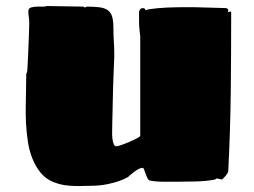

<svg xmlns="http://www.w3.org/2000/svg" viewBox="-20 -600 840 635"><path d="M475.1 -2.9Q469.7 -5.9 466.6 -12.9Q463.4 -20 460.9 -27.1Q458.5 -34.2 456.5 -39.6Q454.6 -44.9 451.7 -44.9Q445.8 -44.9 439.5 -41.7Q433.1 -38.6 426.8 -33.9Q420.4 -29.3 414.3 -23.9Q408.2 -18.6 402.8 -14.2Q388.7 -5.9 371.8 -0.5Q355 4.9 339.1 8.3Q323.2 11.7 310.8 12.9Q298.3 14.2 293 14.2Q275.9 14.2 259 14.9Q242.2 15.6 225.1 15.1Q208 14.6 191.4 12Q174.8 9.3 158.7 2.9Q131.8 -7.3 114.5 -28.6Q97.2 -49.8 86.7 -76.7Q76.2 -103.5 71.8 -134.3Q67.4 -165 65.9 -194.6Q64.5 -224.1 65.2 -250Q65.9 -275.9 65.9 -293.9Q65.9 -298.3 66.2 -307.9Q66.4 -317.4 66.4 -327.4Q66.4 -337.4 66.7 -345.5Q66.9 -353.5 66.9 -356L69.8 -362.8Q69.8 -362.8 70.6 -372.3Q71.3 -381.8 72 -397Q72.8 -412.1 73.5 -430.9Q74.2 -449.7 75 -467.8Q75.7 -485.8 76.2 -501.5Q76.7 -517.1 76.7 -525.9Q76.7 -535.6 75.2 -544.4Q73.7 -553.2 73.7 -563Q73.7 -572.8 83.3 -575.4Q92.8 -578.1 104 -578.1H118.7Q123.5 -578.1 127.7 -578.4Q131.8 -578.6 134.8 -580.1L256.8 -578.1Q256.8 -577.1 258.3 -576.2Q259.8 -575.2 260.7 -575.2L267.1 -578.1Q292 -578.1 308.8 -575.9Q325.7 -573.7 335.9 -566.7Q346.2 -559.6 350.6 -545.9Q355 -532.2 355 -508.8Q355 -485.4 356.4 -464.8Q357.9 -444.3 357.9 -420.9V-411.1Q356.9 -390.1 356 -365.7Q355 -341.3 354.2 -316.2Q353.5 -291 353 -267.3Q352.5 -243.7 352.1 -224.6Q351.6 -205.6 351.3 -192.6Q351.1 -179.7 351.1 -176.8Q351.1 -171.4 350.8 -161.4Q350.6 -151.4 351.8 -141.4Q353 -131.3 356 -123.8Q358.9 -116.2 364.7 -116.2Q369.6 -116.2 382.6 -120.8Q395.5 -125.5 409.2 -131.3Q422.9 -137.2 433.3 -142.8Q443.8 -148.4 443.8 -150.9V-480Q442.4 -490.2 441.7 -497.8Q440.9 -505.4 440.4 -512.5Q439.9 -519.5 439.9 -526.9Q439.9 -534.2 439.9 -543Q439.9 -547.9 439.7 -553.2Q439.5 -558.6 440.4 -563Q441.4 -567.4 444.3 -570.3Q447.3 -573.2 454.1 -573.2Q455.6 -573.2 458.3 -571.5Q460.9 -569.8 460.9 -566.9V-565.9Q466.3 -568.4 477.5 -570.1Q488.8 -571.8 502.9 -573Q517.1 -574.2 532.7 -575Q548.3 -575.7 562.5 -575.9Q576.7 -576.2 588.1 -576.2Q599.6 -576.2 605 -576.2H622.1L728 -573.2Q732.4 -571.3 733.6 -570.3Q734.9 -569.3 734.9 -566.9Q734.9 -565.4 734.4 -563.5Q733.9 -561.5 733.9 -560.1Q735.4 -560.1 737.8 -561Q740.2 -562 741.7 -562Q744.6 -562 744.6 -558.1Q744.6 -425.3 743.2 -295.7Q741.7 -166 734.9 -34.2Q734.9 -31.2 732.4 -27.1Q730 -22.9 726.6 -18.8Q723.1 -14.6 719.5 -11.2Q715.8 -7.8 713.9 -5.9Q712.4 -6.8 705.8 -8.3Q699.2 -9.8 696.8 -9.8Q695.8 -9.8 693.4 -7.8Q690.9 -5.9 689.9 -5.9Q659.7 -0.5 627 0.2Q594.2 1 564 1Q542 1 519 1Q496.1 1 475.1 -2.9Z"/></svg>

Font: Sigmar One
Style: Regular
Weight: 400
Version: Version 1.000